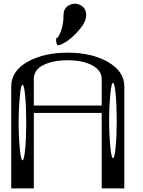

<svg xmlns="http://www.w3.org/2000/svg" viewBox="-20 -1041 790 1061"><path d="M125 -363.3Q125 -449.2 119.1 -510.7Q113.3 -572.3 104.5 -572.3Q95.7 -572.3 89.8 -510.7Q83 -439.5 83 -363.3Q83 -287.1 89.8 -215.8Q95.7 -155.3 104.5 -155.3Q113.3 -155.3 119.1 -216.8Q125 -278.3 125 -363.3ZM589.8 -521.5Q583 -449.2 583 -375Q583 -300.8 589.8 -228.5Q595.7 -167 604.5 -167Q613.3 -167 619.1 -228.5Q625 -290 625 -375Q625 -460 619.1 -521.5Q613.3 -583 604.5 -583Q595.7 -583 589.8 -521.5ZM667 0H542V-417H167V0H42V-562.5Q42 -648.4 131.8 -699.2Q221.7 -750 354.5 -750Q487.3 -750 577.1 -698.2Q667 -646.5 667 -562.5ZM542 -458V-604.5Q542 -652.3 488.3 -680.7Q436.5 -708 354.5 -708Q272.5 -708 219.7 -681.6Q167 -655.3 167 -604.5V-458ZM456.1 -958Q456.1 -920.9 420.9 -879.9Q382.8 -835 351.6 -814.5Q316.4 -791 303.7 -791Q298.8 -791 296.9 -793Q293.9 -795.9 293 -800.8Q291 -808.6 291 -809.6Q291 -810.5 290.5 -814Q290 -817.4 290 -820.3V-829.1Q301.8 -829.1 316.4 -868.2Q331.1 -908.2 331.1 -958Q331.1 -988.3 349.6 -1003.9Q369.1 -1020.5 393.6 -1020.5Q418 -1020.5 437.5 -1003.9Q456.1 -988.3 456.1 -958Z"/></svg>

Font: okolaksMetalik
Style: bold
Weight: 700
Width: 7
Version: Version 0.6